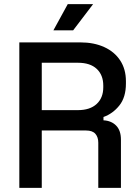

<svg xmlns="http://www.w3.org/2000/svg" viewBox="-20 -904 672 924"><path d="M73 0V-700H367Q432 -700 481.5 -677.5Q531 -655 558.5 -613Q586 -571 586 -513V-502Q586 -436 554.5 -396.5Q523 -357 478 -341V-325Q516 -323 539 -299.5Q562 -276 562 -232V0H453V-217Q453 -244 439 -260Q425 -276 394 -276H181V0ZM181 -374H355Q413 -374 445 -403.5Q477 -433 477 -484V-492Q477 -543 445.5 -572.5Q414 -602 355 -602H181ZM237 -758 306 -884H428L332 -758Z"/></svg>

Font: Space Grotesk Light Medium
Style: Regular
Weight: 500
Version: Version 2.000